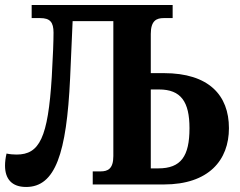

<svg xmlns="http://www.w3.org/2000/svg" viewBox="-20 -734 954 764"><path d="M84 10C200 10 245 -123 259 -423L269 -650H431V-113C431 -62 409 -52 380 -52H349V0H632C811 0 891 -97 891 -224C891 -355 811 -443 632 -443H580V-599C580 -652 603 -662 631 -662H667V-714H106V-662H140C179 -662 193 -646 193 -604C193 -573 191 -513 186 -428C171 -185 137 -119 46 -119C34 -119 20 -120 6 -123C2 -106 0 -90 0 -75C0 -23 26 10 84 10ZM580 -64V-378H613C700 -378 734 -329 734 -224C734 -112 700 -64 610 -64Z"/></svg>

Font: Noto Serif SemiCondensed
Style: Bold
Weight: 700
Width: 4
Designer: Monotype Design Team
Foundry: Monotype Imaging Inc.
Version: Version 2.015